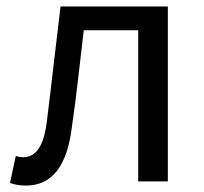

<svg xmlns="http://www.w3.org/2000/svg" viewBox="-20 -563 632 596"><path d="M61 13Q46 13 34.5 11Q23 9 11 5L29 -79Q34 -77 39.5 -76Q45 -75 53 -75Q82 -75 100.5 -102.5Q119 -130 126 -191Q137 -279 147 -366.5Q157 -454 168 -543H501V0H409V-469H240Q231 -394 222.5 -318.5Q214 -243 203 -168Q181 13 61 13Z"/></svg>

Font: SpoqaHanSansJP-Regular
Style: Regular
Weight: 400
Designer: [Source Han Sans]
Ryoko NISHIZUKA  (kana & ideographs); Paul D. Hunt (Latin, Greek & Cyrillic); Wenlong ZHANG  (bopomofo
Foundry: Spoqa (http://bi.spoqa.com)
Version: Version 1.002.20150607